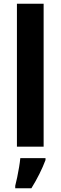

<svg xmlns="http://www.w3.org/2000/svg" viewBox="-20 -780 322 1021"><path d="M212 0H70V-760H212ZM222 71Q209 106 189.5 145Q170 184 147 221H61V208Q66 189 71.5 162.5Q77 136 81.5 109Q86 82 88 61H222Z"/></svg>

Font: Noto Sans Arabic SemCond
Style: Bold
Weight: 700
Width: 4
Designer: Monotype Design Team, Nadine Chahine, Nizar Qandah and Khaled Hosny
Foundry: Monotype Imaging Inc.
Version: Version 2.012; ttfautohint (v1.8.4.7-5d5b)